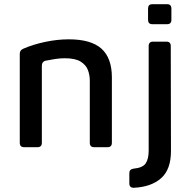

<svg xmlns="http://www.w3.org/2000/svg" viewBox="-20 -700 909 913"><path d="M74 -444Q74 -461 90 -468Q135 -488 193.5 -500.5Q252 -513 307 -513Q413 -513 462.5 -468.5Q512 -424 512 -332V-21Q512 0 491 0H428Q407 0 407 -21V-318Q407 -343 398 -367Q389 -391 363.5 -407Q338 -423 288 -423Q266 -423 242.5 -419.5Q219 -416 195 -411Q179 -406 179 -387V-21Q179 0 158 0H95Q74 0 74 -21ZM704 -585Q684 -585 684 -606V-659Q684 -680 704 -680H775Q795 -680 795 -659V-606Q795 -585 775 -585ZM616 193Q595 193 595 172V123Q595 105 615 102Q659 98 673 76.5Q687 55 687 16V-481Q687 -502 708 -502H771Q792 -502 792 -481L793 18Q793 106 746 147.5Q699 189 616 193Z"/></svg>

Font: Pitagon Sans Medium
Style: Regular
Weight: 500
Designer: Travis Tran
Foundry: Pitagon
Version: Version 1.001; ttfautohint (v1.8.4.7-5d5b);gftools[0.9.26]